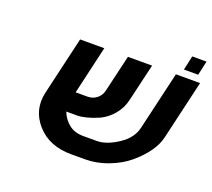

<svg xmlns="http://www.w3.org/2000/svg" viewBox="-122 -880 1148 1038"><g transform="rotate(20 452.5 -360.5)"><path d="M816 -721H898L880 -639H798ZM278 -208Q293 -168 326 -141.5Q359 -115 409 -115H488Q542 -115 609 -159Q674 -202 688 -265L766 -600H905L826 -260Q807 -175 707 -90Q661 -51 594.5 -25.5Q528 0 461 0H382Q255 0 184 -80Q113 -160 137 -265L215 -600H354L290 -323H358Q388 -323 410.5 -340.5Q433 -358 440 -387L490 -600H629L579 -387Q568 -336 535.5 -297.5Q503 -259 462 -240Q429 -225 394 -216Q362 -208 342 -208Z"/></g></svg>

Font: Miedinger
Style: Bold-Italic
Weight: 700
Italic angle: -13°
Version: Version 001.000